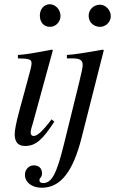

<svg xmlns="http://www.w3.org/2000/svg" viewBox="-20 -674 540 901"><path d="M500 -598C500 -626 476 -652 449 -652C421 -652 396 -630 396 -600C396 -569 420 -548 450 -548C476 -548 500 -571 500 -598ZM264 -599C264 -628 241 -654 214 -654C187 -654 167 -632 167 -601C167 -569 186 -548 215 -548C241 -548 264 -571 264 -599ZM467 -438 463 -441C379 -426 326 -418 294 -416V-400H320C356 -400 368 -391 368 -369C368 -359 364 -338 352 -289L280 3C246 141 223 185 183 185C171 185 165 180 165 173C165 158 177 161 177 139C177 118 165 102 138 102C115 102 97 122 97 146C97 182 130 207 176 207C263 207 322 134 363 -28ZM222 -114C179 -57 155 -36 138 -36C130 -36 124 -41 124 -51C124 -65 129 -78 134 -95L228 -438L224 -441C123 -422 103 -419 64 -416V-400C118 -399 128 -396 128 -376C128 -368 124 -350 119 -332L71 -155C56 -99 49 -64 49 -44C49 -7 65 11 98 11C148 11 180 -19 235 -103Z"/></svg>

Font: STIXGeneral
Style: Italic
Weight: 400
Italic angle: -16.33°
Designer: MicroPress Inc., with final additions and corrections provided by Coen Hoffman, Elsevier (retired)
Version: Version 1.1.0